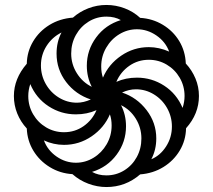

<svg xmlns="http://www.w3.org/2000/svg" viewBox="-20 -744 858 774"><path d="M272 -42Q222 -45 180.5 -70.5Q139 -96 114.5 -136.5Q90 -177 88 -226Q63 -253 49.5 -286.5Q36 -320 36 -357Q36 -427 88 -487Q89 -536 113.5 -577Q138 -618 179.5 -643.5Q221 -669 274 -673Q301 -697 336 -710.5Q371 -724 409 -724Q447 -724 482.5 -710.5Q518 -697 545 -672Q595 -669 636.5 -644Q678 -619 702.5 -578.5Q727 -538 729 -488Q754 -461 768 -427.5Q782 -394 782 -357Q782 -285 730 -227Q729 -178 704.5 -137Q680 -96 638.5 -70.5Q597 -45 545 -41Q486 10 409 10Q372 10 336 -3.5Q300 -17 272 -42ZM330 -479Q330 -542 367.5 -593Q405 -644 467 -663Q443 -677 409 -677Q370 -677 337.5 -657Q305 -637 286 -603Q267 -569 267 -528Q267 -485 290 -448.5Q313 -412 350 -394Q330 -433 330 -479ZM580 -554Q621 -554 662 -536Q647 -576 610.5 -601Q574 -626 532 -626Q494 -626 461 -606Q428 -586 408 -551.5Q388 -517 388 -476Q388 -451 395 -431Q418 -485 468.5 -519.5Q519 -554 580 -554ZM346 -343Q285 -363 246.5 -413.5Q208 -464 208 -528Q208 -575 228 -613Q190 -594 167.5 -558.5Q145 -523 145 -480Q145 -440 164.5 -405.5Q184 -371 217.5 -350.5Q251 -330 290 -330Q317 -330 346 -343ZM724 -357Q724 -397 704.5 -430.5Q685 -464 652 -483.5Q619 -503 580 -503Q536 -503 501 -478.5Q466 -454 449 -414Q487 -431 532 -431Q592 -431 642 -398.5Q692 -366 716 -309Q724 -333 724 -357ZM369 -300Q331 -283 286 -283Q226 -283 176 -315.5Q126 -348 102 -405Q94 -381 94 -357Q94 -317 113.5 -283.5Q133 -250 166 -230.5Q199 -211 238 -211Q282 -211 317 -235.5Q352 -260 369 -300ZM673 -234Q673 -274 653.5 -308.5Q634 -343 600.5 -363.5Q567 -384 528 -384Q500 -384 472 -371Q532 -351 571 -300Q610 -249 610 -186Q610 -140 590 -102Q626 -117 649.5 -153.5Q673 -190 673 -234ZM550 -186Q550 -229 527.5 -265.5Q505 -302 468 -320Q488 -281 488 -235Q488 -172 450.5 -121Q413 -70 351 -51Q376 -37 409 -37Q448 -37 480.5 -57Q513 -77 531.5 -111Q550 -145 550 -186ZM430 -238Q430 -263 423 -283Q400 -229 349.5 -194.5Q299 -160 238 -160Q196 -160 157 -178Q172 -138 208 -113Q244 -88 286 -88Q324 -88 357 -108Q390 -128 410 -162.5Q430 -197 430 -238Z"/></svg>

Font: Noto Serif Armenian Bold Cond
Style: Regular
Weight: 700
Width: 3
Designer: Monotype Design team
Foundry: Monotype Imaging Inc.
Version: Version 1.000